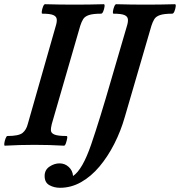

<svg xmlns="http://www.w3.org/2000/svg" viewBox="-31 -688 855 912"><path d="M-8 4Q-12 4 -10.5 -7.5Q-9 -19 -4.5 -30.5Q0 -42 4 -42Q58 -42 76 -56.5Q94 -71 101 -99L234 -565Q240 -584 238.5 -597Q237 -610 222 -616.5Q207 -623 170 -623Q166 -623 167.5 -634Q169 -645 173.5 -656.5Q178 -668 183 -668Q218 -667 253 -666.5Q288 -666 323 -666Q358 -666 393 -666.5Q428 -667 462 -668Q467 -668 465.5 -656.5Q464 -645 459.5 -634Q455 -623 449 -623Q411 -623 391.5 -616.5Q372 -610 364 -597Q356 -584 350 -565L215 -99Q210 -80 211 -67.5Q212 -55 228.5 -48.5Q245 -42 285 -42Q290 -42 288 -30.5Q286 -19 282 -7.5Q278 4 273 4Q238 2 203 1Q168 0 133 0Q98 0 62.5 1Q27 2 -8 4ZM254 204Q226 204 203.5 191.5Q181 179 181 148Q181 119 204 103.5Q227 88 252 88Q277 88 295.5 105Q314 122 316 148Q361 118 402 -1.5Q443 -121 498 -312L572 -565Q578 -584 576.5 -597Q575 -610 560 -616.5Q545 -623 508 -623Q504 -623 505.5 -634Q507 -645 511.5 -656.5Q516 -668 521 -668Q556 -667 591 -666.5Q626 -666 661 -666Q696 -666 731 -666.5Q766 -667 800 -668Q805 -668 803.5 -656.5Q802 -645 797.5 -634Q793 -623 787 -623Q749 -623 729.5 -616.5Q710 -610 702 -597Q694 -584 688 -565L562 -133Q543 -66 512 -5Q481 56 441.5 103Q402 150 354.5 177Q307 204 254 204Z"/></svg>

Font: Junicode
Style: Bold Italic
Weight: 700
Italic angle: -11°
Designer: Peter S. Baker
Version: Version 2.100; ttfautohint (v1.8.4)